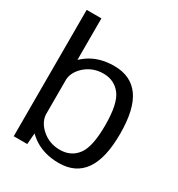

<svg xmlns="http://www.w3.org/2000/svg" viewBox="-185 -907 960 1033"><g transform="rotate(30 295.0 -390.5)"><path d="M51.5 0H135.5L141 -69C149 -61 159 -52.5 170 -44.5C214 -12.5 268 4 332 4C402 4 454 -21 489 -71C524 -121 541 -196.5 541 -297.5C541 -398.5 524 -474 489 -523.5C454 -573 402 -598 332 -598C268 -598 214 -582 170 -549.5C160 -542 151 -534.5 143 -527V-785H51.5ZM143 -407C145.5 -438 161 -466.5 189.5 -492C221 -519.5 258.5 -533.5 302 -533.5C347 -533.5 383 -516.5 409 -482.5C435.5 -448.5 448.5 -386.5 448.5 -297C448.5 -207 435.5 -145 409 -111C383 -77 347 -60.5 302 -60.5C258.5 -60.5 221 -74 189.5 -102C161 -127 145.5 -155.5 143 -187Z"/></g></svg>

Font: Anybody
Style: Regular
Weight: 400
Designer: Tyler Finck
Foundry: Etcetera Type Company
Version: Version 1.110